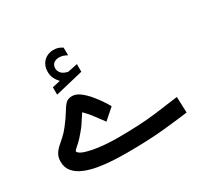

<svg xmlns="http://www.w3.org/2000/svg" viewBox="-153 -922 1158 1114"><g transform="rotate(-30 426.0 -365.5)"><path d="M269 -557.1Q253.4 -572.8 243.7 -592.3Q233.9 -611.8 233.9 -638.2Q233.9 -657.2 239.3 -672.4Q244.6 -687.5 253.9 -698.7Q267.1 -714.8 285.9 -723.1Q304.7 -731.4 324.7 -731.4Q345.2 -731.4 357.9 -726.6Q370.6 -721.7 384.3 -713.4L384.8 -661.6Q370.1 -669.4 358.2 -673.3Q346.2 -677.2 331.5 -677.2Q322.8 -677.2 312.7 -674.6Q302.7 -671.9 294.9 -665Q281.7 -653.3 281.7 -631.8Q282.2 -616.2 292.7 -602.1Q303.2 -587.9 327.1 -581.1Q329.6 -580.6 332 -579.6Q334.5 -578.6 337.4 -578.6Q339.8 -578.6 341.8 -579.1L403.3 -591.8V-540.5L215.3 -495.6V-544.9ZM384.8 -216.8Q364.3 -243.7 340.8 -275.9Q317.4 -308.1 290 -334.5Q276.9 -314.9 267.8 -300.8Q258.8 -286.6 249.3 -272.5Q239.7 -258.3 223.6 -239.3Q197.8 -208 180.9 -192.6Q164.1 -177.2 155.5 -169.9Q147 -162.6 144.5 -155.8Q149.9 -139.6 186.3 -127.9Q222.7 -116.2 277.8 -109.4Q333 -102.5 394.5 -102.5Q546.9 -102.5 651.6 -115.7Q756.3 -128.9 810.1 -136.7L814 -30.3Q765.6 -23.4 657 -12Q548.3 -0.5 395.5 -0.5Q350.6 -0.5 301 -3.4Q251.5 -6.3 204.8 -14.6Q158.2 -22.9 120.6 -39.1Q83 -55.2 60.5 -81.8Q38.1 -108.4 38.1 -147.9Q38.1 -175.8 48.8 -195.1Q59.6 -214.4 77.4 -230.7Q95.2 -247.1 116.5 -265.6Q137.7 -284.2 158.2 -311Q191.9 -354.5 209.5 -384.5Q227.1 -414.6 242.4 -429.9Q257.8 -445.3 285.2 -445.3Q311.5 -445.3 338.6 -424.8Q365.7 -404.3 389.6 -375.2Q413.6 -346.2 431.2 -319.3Q448.7 -292.5 455.6 -279.3Z"/></g></svg>

Font: Vazir Medium FD
Style: Medium-FD
Weight: 500
Designer: Saber Rastikerdar
Foundry: Saber Rastikerdar
Version: Version 30.0.0